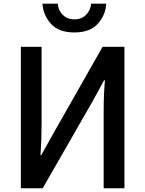

<svg xmlns="http://www.w3.org/2000/svg" viewBox="-20 -1010 778 1030"><path d="M91.8 -758.8H203.1V-345.7Q203.1 -258.8 197.3 -177.7H201.2L261.7 -286.1L530.3 -758.8H647.5V0H536.1V-411.1Q536.1 -506.8 543 -579.1H538.1L478.5 -469.7L209 0H91.8ZM208 -990.2H290Q292 -955.1 316.4 -930.7Q340.8 -906.2 378.9 -906.2Q418 -906.2 441.9 -930.7Q465.8 -955.1 468.8 -990.2H549.8Q546.9 -929.7 504.9 -882.8Q462.9 -835.9 378.9 -835.9Q293.9 -835.9 252.4 -883.3Q210.9 -930.7 208 -990.2Z"/></svg>

Font: Gothic A1 SemiBold
Style: Regular
Weight: 600
Version: Version 2.50